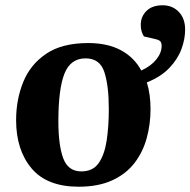

<svg xmlns="http://www.w3.org/2000/svg" viewBox="-20 -692 721 727"><path d="M278 15Q158 15 99.5 -54.5Q41 -124 41 -237Q41 -315 68 -381.5Q95 -448 155 -488.5Q215 -529 314 -529Q387 -529 437.5 -502Q488 -475 515 -425Q552 -442 572 -467Q592 -492 592 -518Q592 -530 587 -535.5Q582 -541 568 -544L525 -554Q513 -572 513 -598Q513 -629 534.5 -650.5Q556 -672 596 -672Q633 -672 657 -647Q681 -622 681 -580Q681 -544 667 -506Q653 -468 621 -434.5Q589 -401 536 -380Q550 -335 550 -279Q550 -222 535.5 -169Q521 -116 489 -74.5Q457 -33 404.5 -9Q352 15 278 15ZM288 -43Q332 -43 354 -75Q376 -107 384 -160.5Q392 -214 392 -279Q392 -368 375 -419.5Q358 -471 304 -471Q247 -471 224 -413Q201 -355 201 -233Q201 -142 219.5 -92.5Q238 -43 288 -43Z"/></svg>

Font: Literata 36pt
Style: Bold Italic
Weight: 700
Italic angle: -2°
Designer: Latin by Veronika Burian and Jose Scaglione. Greek by Irene Vlachou. Cyrillic by Vera Evstafieva
Foundry: TypeTogether
Version: Version 3.002